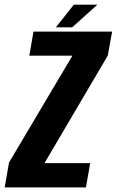

<svg xmlns="http://www.w3.org/2000/svg" viewBox="-53 -812 506 832"><path d="M-32.7 0H319.4L337.9 -105.1H139.8L413.9 -570.9L432.9 -675H92.1L74 -570.7H260.7L-13.9 -107.7ZM189 -693.5H259.8L368.9 -791.7H266.9Z"/></svg>

Font: Anybody Thin Condensed
Style: Italic
Weight: 100
Width: 3
Italic angle: -10°
Version: Version 1.113;gftools[0.9.25]